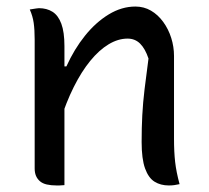

<svg xmlns="http://www.w3.org/2000/svg" viewBox="-20 -563 640 587"><path d="M529 0Q520 2 512.5 3Q505 4 496 4Q471 4 452.5 -7.5Q434 -19 423.5 -48Q413 -77 413 -129Q413 -172 415 -210.5Q417 -249 422 -290.5Q427 -332 434 -384Q424 -414 408.5 -429.5Q393 -445 370 -445Q341 -445 312 -427.5Q283 -410 256 -377Q229 -344 205.5 -297Q182 -250 163 -190L161 -360H183Q207 -413 240 -454Q273 -495 312.5 -519Q352 -543 394 -543Q420 -543 441.5 -530.5Q463 -518 479 -496Q495 -474 503.5 -447Q512 -420 512 -392Q512 -350 512 -308Q512 -266 512 -223.5Q512 -181 512 -139Q512 -98 515.5 -67.5Q519 -37 529 0ZM177 3Q173 3 169 3.5Q165 4 161.5 4Q158 4 153 4Q136 4 123 1Q110 -2 102 -9Q94 -16 90 -25.5Q86 -35 86 -48Q86 -99 86 -149Q86 -199 86 -248Q86 -297 86 -345Q86 -393 86 -442Q86 -472 83 -493Q80 -514 71 -534Q76 -535 80.5 -535.5Q85 -536 90 -537Q95 -538 99 -538Q123 -538 140.5 -527Q158 -516 167.5 -490.5Q177 -465 177 -422Q177 -350 177 -277.5Q177 -205 177 -134.5Q177 -64 177 3Z"/></svg>

Font: Recursive Monospace Casual
Style: Regular
Weight: 400
Version: Version 1.047